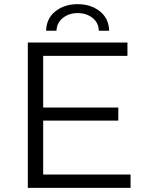

<svg xmlns="http://www.w3.org/2000/svg" viewBox="-20 -905 709 925"><path d="M114 0V-700H594V-636H188V-64H609V0ZM180 -324V-387H550V-324ZM202 -757Q204 -817 247.5 -851Q291 -885 354 -885Q417 -885 460.5 -851Q504 -817 506 -757H456Q455 -796 425.5 -819Q396 -842 354 -842Q313 -842 283.5 -819Q254 -796 252 -757Z"/></svg>

Font: Montserrat Thin
Style: Regular
Weight: 400
Version: Version 9.000